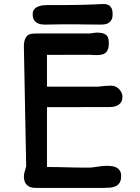

<svg xmlns="http://www.w3.org/2000/svg" viewBox="-20 -918 685 938"><path d="M96.7 0ZM96.7 -55.2Q96.7 -63.5 98.9 -72.8Q101.1 -82 103.5 -89.8L107.9 -105.5L96.7 -689.5Q96.7 -713.4 102.3 -726.6Q107.9 -739.7 116.7 -746.1Q125.5 -752.4 137 -753.4Q148.4 -754.4 160.2 -754.4H417.5Q426.3 -755.4 437.3 -757.1Q448.2 -758.8 452.6 -758.8Q471.2 -758.8 482.7 -755.4Q494.1 -752 500.7 -745.4Q507.3 -738.8 509.5 -729Q511.7 -719.2 511.7 -706.1Q511.7 -687.5 507.1 -676.3Q502.4 -665 494.4 -658.9Q486.3 -652.8 475.6 -650.9Q464.8 -648.9 452.6 -648.9Q447.3 -648.9 438.5 -649.2Q429.7 -649.4 419.9 -650.4Q372.6 -650.4 343.5 -650.4Q314.5 -650.4 297.1 -650.1Q279.8 -649.9 270.8 -649.9Q261.7 -649.9 254.9 -649.9H209.5V-495.1Q212.4 -495.1 216.6 -494.9Q220.7 -494.6 229.5 -494.6Q238.3 -494.6 253.7 -494.6Q269 -494.6 294.9 -494.6Q320.8 -494.6 358.9 -494.6Q397 -494.6 451.2 -494.6Q456.5 -494.6 463.4 -495.1Q470.2 -495.6 477.1 -496.6Q485.8 -497.6 497.6 -498.5Q509.3 -499.5 522.9 -499.5Q536.1 -499.5 546.4 -494.1Q556.6 -488.8 563.7 -480.7Q570.8 -472.7 574.5 -463.4Q578.1 -454.1 578.1 -445.8Q578.1 -419.4 560.8 -407.2Q543.5 -395 516.1 -395L209.5 -394.5V-102.1Q257.8 -102.1 306.6 -100.6Q355.5 -99.1 408.7 -99.1Q423.3 -99.1 435.5 -100.6Q447.8 -102.1 459 -104Q469.2 -105.5 479.7 -106.7Q490.2 -107.9 502.9 -107.9Q517.6 -107.9 530 -105.7Q542.5 -103.5 551.8 -97.9Q561 -92.3 566.4 -82.8Q571.8 -73.2 571.8 -58.6Q571.8 -37.1 564.5 -25.4Q557.1 -13.7 544.7 -8.1Q532.2 -2.4 516.4 -1.2Q500.5 0 483.4 0H154.8Q142.1 0 131.6 -2.9Q121.1 -5.9 113.3 -12.5Q105.5 -19 101.1 -29.5Q96.7 -40 96.7 -55.2ZM205.1 -797.9Q192.4 -797.4 180.7 -799.3Q168.9 -801.3 159.7 -806.9Q150.4 -812.5 145 -822.8Q139.6 -833 139.6 -849.6Q139.6 -871.1 158.2 -882.1Q176.8 -893.1 208 -893.1Q226.1 -893.1 248.5 -893.1Q271 -893.1 295.7 -893.3Q320.3 -893.6 345.5 -893.8Q370.6 -894 393.8 -894.8Q417 -895.5 436.8 -896.2Q456.5 -897 470.2 -897.9Q481.9 -898.9 492.9 -897.9Q503.9 -897 512.2 -892.1Q520.5 -887.2 525.4 -876.7Q530.3 -866.2 530.3 -848.1Q530.3 -832 525.1 -822.3Q520 -812.5 512 -806.9Q503.9 -801.3 493.2 -799.6Q482.4 -797.9 471.7 -797.9Q448.2 -797.9 418.2 -798.3Q388.2 -798.8 353.8 -799.1Q319.3 -799.3 281.7 -799.1Q244.1 -798.8 205.1 -797.9Z"/></svg>

Font: Autour One
Style: Regular
Weight: 400
Version: Version 1.007; ttfautohint (v0.92) -l 24 -r 24 -G 200 -x 7 -